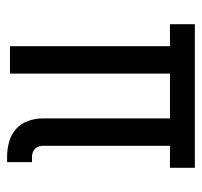

<svg xmlns="http://www.w3.org/2000/svg" viewBox="-34 -526 568 540"><g transform="rotate(90 250.0 -256.0)"><path d="M421 8Q400 8 379.5 2.5Q359 -3 343 -17Q327 -31 320 -51.5Q313 -72 313 -93V-450H187V0H110V-450H48V-520H452V-450H390V-93Q390 -87 392 -81Q394 -75 398.5 -70.5Q403 -66 409 -64Q415 -62 421 -62H436V8Z"/></g></svg>

Font: Iosevka Slab
Style: Regular
Weight: 400
Monospace: yes
Designer: Belleve Invis
Foundry: Belleve Invis
Version: Version 11.2.4; ttfautohint (v1.8.3)